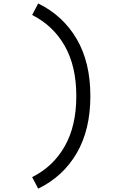

<svg xmlns="http://www.w3.org/2000/svg" viewBox="-20 -1027 707 1138"><path d="M170.6 -938.2 206.4 -1006.5Q352.9 -934.9 434.2 -796.5Q515.6 -658.2 515.6 -457.7Q515.6 -257.2 434.2 -118.5Q352.9 20.2 206.4 91.1L170.6 22.8Q295.6 -39.7 363.9 -160.5Q432.3 -281.2 432.3 -457.7Q432.3 -634.1 363.9 -754.6Q295.6 -875 170.6 -938.2Z"/></svg>

Font: TypoPRO Monoid
Style: Regular
Weight: 400
Width: 4
Monospace: yes
Designer: Andreas Larsen (@larsenwork)
Version: Version 0.61